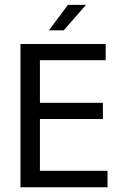

<svg xmlns="http://www.w3.org/2000/svg" viewBox="-20 -790 540 810"><path d="M66.4 -604.5H425.8V-536.1H148.4V-356.4H414.1V-288.1H148.4V-69.3H433.6V0H66.4ZM266.6 -769.5H342.8L249 -662.1H186.5Z"/></svg>

Font: BabelStone Marchen
Style: Regular
Weight: 400
Designer: Andrew West
Foundry: Andrew West
Version: Version 9.003 2021-11-11